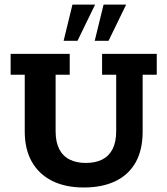

<svg xmlns="http://www.w3.org/2000/svg" viewBox="-20 -822 743 852"><path d="M351.8 10Q269.9 10 211 -19.6Q152.1 -49.3 120.9 -104.8Q89.8 -160.3 89.8 -238.6V-490.4H27.2V-583H289.4V-490.4H226.8V-239.7Q226.8 -191.9 242.8 -160.5Q258.9 -129.1 289.1 -114Q319.2 -98.9 360.8 -98.9Q403.5 -98.9 433.5 -114Q463.5 -129.1 479.6 -160.5Q495.6 -191.9 495.6 -239.7V-490.4H433V-583H675.6V-490.4H613V-238.6Q613 -156.6 581.9 -101.4Q550.7 -46.3 492.2 -18.1Q433.6 10 351.8 10ZM262.3 -640.8 301.5 -801.5H402L323.8 -640.8ZM400.3 -640.8 439.6 -801.5H539.8L461.6 -640.8Z"/></svg>

Font: Rokkitt SemiBold
Style: Regular
Weight: 600
Designer: Vernon Adams
Foundry: Vernon Adams
Version: Version 3.103